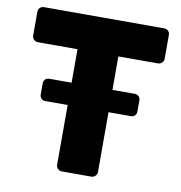

<svg xmlns="http://www.w3.org/2000/svg" viewBox="-79 -773 797 847"><g transform="rotate(10 319.5 -350.0)"><path d="M253 0Q243 0 235.5 -7.5Q228 -15 228 -25V-293H128Q117 -293 110 -300Q103 -307 103 -318V-368Q103 -379 110 -386Q117 -393 128 -393H228V-543H50Q40 -543 32.5 -550.5Q25 -558 25 -568V-675Q25 -686 32.5 -693Q40 -700 50 -700H588Q599 -700 606.5 -693Q614 -686 614 -675V-568Q614 -558 606.5 -550.5Q599 -543 588 -543H411V-393H511Q522 -393 529 -386Q536 -379 536 -368V-318Q536 -307 529 -300Q522 -293 511 -293H411V-25Q411 -15 403.5 -7.5Q396 0 385 0Z"/></g></svg>

Font: DVN-Rubik
Style: Bold
Weight: 700
Designer: Hubert and Fischer
Foundry: Hubert & Fischer
Version: Version 2.102